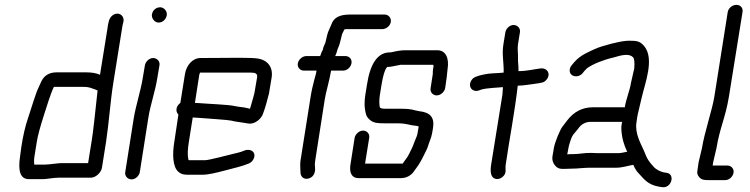

<svg xmlns="http://www.w3.org/2000/svg" viewBox="-20 -721 3090 791"><path d="M223 11H355C374 11 397 -10 400 -30L417 -137C429 -216 434 -299 447 -381L482 -599C484 -610 485 -620 488 -629C495 -655 470 -676 444 -658C428 -646 426 -627 422 -599L392 -413C376 -420 357 -423 334 -423H214C184 -423 163 -411 151 -387C148 -380 144 -372 140 -363C127 -337 112 -284 95 -233C84 -201 75 -162 68 -116L63 -79C53 -15 64 17 99 17H158C171 17 201 11 223 11ZM168 -43H121C120 -54 120 -65 122 -77L131 -133C135 -161 146 -200 162 -250C172 -280 188 -335 202 -363H324C338 -363 348 -361 354 -359C365 -354 371 -354 382 -348C371 -247 364 -178 358 -143L343 -49H233C219 -49 182 -43 168 -43Z M577 -452 568 -399C560 -348 540 -288 531 -234L496 -12C493 4 506 18 522 18C538 18 553 4 556 -12L591 -235C600 -292 619 -342 628 -399L637 -452C640 -468 627 -482 611 -482C595 -482 580 -468 577 -452ZM606 -662C603 -646 617 -628 633 -628C650 -628 664 -641 667 -658C670 -674 656 -691 640 -691C623 -691 609 -679 606 -662Z M1039 -401 1028 -337C1027 -332 1021 -310 1010 -273C1005 -274 1001 -275 997 -276C982 -280 965 -280 947 -284C924 -290 837 -293 788 -297H783L801 -413C802 -417 803 -420 804 -422H1011C1033 -422 1042 -418 1039 -401ZM742 -416 723 -297C706 -285 701 -263 715 -249L698 -136C690 -87 691 -35 714 -14C728 -2 738 -1 760 -1H815C835 -1 868 -8 912 -20C940 -28 976 -35 1004 -47C1012 -50 1018 -55 1023 -63C1040 -93 1013 -112 985 -100C974 -95 958 -91 936 -86C923 -83 841 -61 825 -61H758C757 -62 756 -63 756 -64C752 -82 753 -106 758 -136L774 -237L806 -235C842 -232 922 -227 933 -224C941 -222 950 -220 959 -219L979 -216C984 -215 992 -214 1004 -212C1029 -208 1056 -231 1063 -251C1074 -280 1080 -305 1088 -335L1099 -401C1106 -445 1082 -474 1041 -480C1028 -482 1002 -483 963 -483C926 -483 873 -482 806 -482C773 -482 748 -452 742 -416Z M1590 -630C1593 -646 1581 -661 1565 -661H1420C1379 -661 1355 -648 1346 -622C1342 -611 1331 -591 1328 -577L1321 -547C1318 -537 1312 -530 1310 -516C1307 -511 1303 -503 1299 -490H1242C1226 -490 1210 -476 1207 -460C1204 -444 1216 -430 1232 -430H1284C1283 -421 1279 -407 1274 -389C1269 -371 1263 -345 1258 -312L1218 -59C1216 -47 1217 -31 1218 -10C1218 5 1230 19 1249 15C1268 11 1280 -5 1278 -30L1277 -45C1277 -48 1278 -54 1279 -62L1318 -312C1322 -339 1338 -392 1344 -430H1393C1410 -430 1425 -444 1428 -460C1431 -476 1420 -490 1403 -490H1361C1362 -494 1367 -503 1368 -509C1371 -522 1376 -528 1380 -543L1388 -575C1388 -578 1390 -581 1391 -584L1399 -600C1403 -601 1407 -601 1410 -601H1555C1571 -601 1587 -614 1590 -630Z M1782 -514H1649C1633 -514 1615 -511 1594 -506C1590 -505 1586 -505 1581 -505C1535 -502 1505 -458 1492 -373L1485 -330C1481 -303 1480 -279 1488 -250C1490 -242 1495 -235 1504 -227C1519 -214 1537 -213 1563 -213H1618C1639 -213 1655 -210 1672 -206C1679 -204 1700 -203 1705 -200L1700 -171C1699 -166 1697 -158 1693 -150C1681 -122 1685 -125 1666 -88C1658 -71 1648 -61 1639 -47H1484L1501 -153C1504 -169 1492 -183 1476 -183C1460 -183 1444 -169 1441 -153L1423 -38C1420 -7 1430 13 1458 13H1629C1654 13 1673 3 1686 -16C1698 -32 1709 -47 1720 -69L1727 -83C1731 -92 1740 -107 1743 -118C1747 -133 1757 -153 1760 -171L1764 -194C1771 -239 1751 -258 1707 -263C1701 -264 1696 -265 1692 -266C1671 -272 1657 -273 1627 -273H1572C1553 -273 1552 -274 1545 -278C1542 -291 1542 -309 1545 -330L1552 -373C1558 -409 1565 -432 1572 -441C1574 -443 1574 -444 1574 -445C1592 -445 1606 -450 1630 -454H1765C1765 -452 1766 -450 1766 -447L1764 -435C1763 -430 1763 -424 1763 -416L1754 -358C1751 -342 1763 -328 1779 -328C1795 -328 1811 -342 1814 -358L1820 -400L1824 -437C1831 -480 1817 -514 1782 -514Z M2096 -618C2080 -618 2065 -604 2062 -588L2054 -539C2047 -497 2056 -465 2055 -422C2048 -421 2034 -420 2012 -419C1990 -418 1971 -414 1952 -409L1941 -405C1933 -402 1927 -398 1922 -390C1906 -364 1926 -340 1952 -348L1963 -352C1989 -359 2023 -359 2052 -362L2050 -332L2003 -40C1999 -12 2003 6 2015 13C2030 22 2048 13 2057 1C2067 -13 2061 -26 2063 -40C2079 -150 2100 -255 2113 -368C2138 -368 2173 -375 2199 -378L2209 -380C2217 -381 2224 -384 2230 -391C2252 -415 2235 -443 2206 -439C2175 -435 2150 -428 2116 -428C2117 -451 2113 -464 2114 -484C2115 -495 2111 -522 2114 -539L2122 -588C2125 -604 2112 -618 2096 -618Z M2554 -279H2422C2380 -279 2344 -261 2316 -224C2309 -215 2303 -207 2297 -199C2288 -188 2266 -136 2262 -112L2256 -77C2254 -64 2257 -51 2266 -40C2282 -20 2298 -26 2330 -26C2366 -26 2382 -31 2429 -30H2518C2544 -30 2566 -38 2589 -42C2596 -26 2603 -15 2611 -7C2634 17 2647 39 2694 48L2708 50C2746 56 2763 -3 2727 -9L2714 -11C2699 -14 2681 -24 2672 -35L2659 -50C2654 -56 2648 -65 2642 -78L2632 -102C2620 -129 2595 -172 2602 -216C2603 -222 2604 -229 2605 -237C2606 -248 2619 -296 2623 -316C2636 -375 2678 -478 2634 -531C2619 -548 2609 -553 2581 -553C2557 -555 2516 -547 2460 -530C2443 -525 2420 -515 2389 -499C2374 -491 2358 -479 2345 -464L2336 -453C2330 -446 2327 -439 2327 -431C2327 -405 2360 -398 2379 -418L2388 -429C2393 -434 2397 -439 2400 -441C2425 -458 2464 -474 2507 -484C2546 -496 2574 -501 2589 -484C2593 -479 2595 -464 2593 -439L2580 -382C2575 -349 2559 -312 2554 -279ZM2543 -219 2541 -208C2540 -203 2539 -195 2540 -186C2542 -152 2551 -122 2564 -96C2553 -94 2539 -90 2527 -90H2443C2435 -90 2427 -91 2417 -91C2389 -92 2368 -86 2340 -86C2331 -86 2323 -86 2317 -85L2322 -112C2323 -117 2325 -127 2330 -141C2339 -169 2347 -171 2362 -191C2375 -210 2393 -219 2413 -219Z M3002 -9C3005 -25 2993 -39 2977 -39H2916L2918 -52C2919 -56 2920 -60 2921 -65L2932 -112C2945 -193 2969 -237 2983 -323L3039 -671C3042 -688 3031 -701 3014 -701C2997 -701 2981 -688 2978 -671L2923 -323C2915 -271 2882 -175 2872 -111L2858 -52L2853 -17C2851 -7 2854 1 2860 8C2870 20 2880 21 2900 21H2968C2984 21 2999 7 3002 -9Z"/></svg>

Font: Squarish
Style: It
Weight: 400
Foundry: Cannot Into Space Fonts
Version: Version 0.272